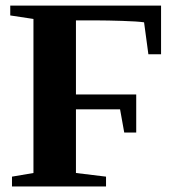

<svg xmlns="http://www.w3.org/2000/svg" viewBox="-20 -675 651 695"><path d="M563 -478.5H517.1L501.5 -594.2Q477.5 -597.7 422.4 -599.4Q367.2 -601.1 335.4 -601.1H254.9V-333H473.1V-195.3H429.7L414.6 -279.3H254.9V-48.8L363.8 -35.6V0H23.4V-35.6L101.1 -48.8V-606.4L17.1 -619.1V-654.8H563Z"/></svg>

Font: Liberation Serif
Style: Bold
Weight: 700
Designer: Steve Matteson
Foundry: Ascender Corporation
Version: Version 2.1.5